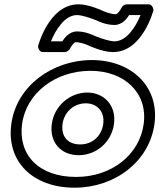

<svg xmlns="http://www.w3.org/2000/svg" viewBox="-20 -832 740 892"><path d="M692.8 -784.4C692.5 -798.4 682.9 -812 670.8 -812H569.8C559 -812 547.8 -804.6 543.3 -793.9C540.2 -786.8 525.6 -766 518.6 -766C489.3 -766 455.5 -782.6 455.5 -782.6C455.2 -782.7 454.8 -782.9 454.4 -783.1C453.6 -783.5 392.8 -812 344.8 -812C206.7 -812 156.8 -617.6 156.8 -617.6C157.1 -603.6 166.6 -590 178.8 -590H279.8C290.5 -590 301.7 -597.4 306.2 -608.1C309.3 -615.2 324 -636 331 -636C360.2 -636 394.1 -619.4 394.1 -619.4C394.3 -619.3 394.8 -619.1 395.1 -618.9C396 -618.5 456.8 -590 504.8 -590C642.8 -590 692.8 -784.4 692.8 -784.4ZM420.9 -664.9C415.5 -667.6 378.9 -686 337.8 -686C300.3 -686 278 -653.4 269.6 -640H216.7C237.8 -691.7 280.1 -762 338 -762C366.4 -762 424.6 -738.8 428.6 -737.1C434.1 -734.4 470.7 -716 511.8 -716C549.2 -716 571.6 -748.6 579.9 -762H632.9C611.8 -710.3 569.5 -640 511.5 -640C483.1 -640 425 -663.2 420.9 -664.9ZM32.6 -256C9.1 -82.4 131 40 326.6 40C514.3 40 674.1 -82.1 697.6 -256C721.5 -432.4 587.3 -553 406.8 -553C223.4 -553 56.5 -432.5 32.6 -256ZM82.6 -256C102 -399.5 237.4 -503 400 -503C559.5 -503 667 -399.6 647.6 -256C628.4 -113.9 499.7 -10 333.4 -10C159 -10 63.4 -113.6 82.6 -256ZM270.6 -256C278.4 -313.3 324.8 -352 378.6 -352C431.2 -352 467.4 -313.4 459.6 -256C451.9 -199.2 408.4 -161 352.8 -161C294.1 -161 262.9 -198.9 270.6 -256ZM220.6 -256C209.4 -173.1 260.7 -111 346 -111C428.4 -111 498.4 -172.8 509.6 -256C521 -340.6 464.7 -402 385.4 -402C305.1 -402 232.1 -340.7 220.6 -256Z"/></svg>

Font: Hussar Techniczny
Style: Bold 
Weight: 700
Foundry: Cannot Into Space Fonts
Version: Version 0.77